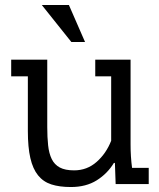

<svg xmlns="http://www.w3.org/2000/svg" viewBox="-20 -740 640 772"><path d="M363 -500H505V-159Q505 -110 511 -65H578V0H445L442 -85H438Q412 -42 369 -15Q326 12 265 12Q219 12 186.5 1.5Q154 -9 133 -35Q112 -61 102 -104.5Q92 -148 92 -213V-433H25V-500H170V-229Q170 -188 173.5 -155.5Q177 -123 188 -100.5Q199 -78 220.5 -66.5Q242 -55 278 -55Q330 -55 368.5 -89Q407 -123 427 -174V-433H363ZM322 -571H267L148 -720H257Z"/></svg>

Font: PT Mono
Style: Regular
Weight: 400
Monospace: yes
Designer: A.Korolkova, I.Chaeva
Foundry: ParaType Ltd
Version: Version 1.001W OFL